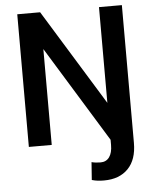

<svg xmlns="http://www.w3.org/2000/svg" viewBox="-61 -761 820 1025"><g transform="rotate(-5 349.5 -249.0)"><path d="M70.3 -710.9H192.9L508.3 -197.8V-710.9H630.9V27.3Q630.9 117.2 584 165.3Q537.1 213.4 454.6 213.4Q437.5 213.4 422.1 211.7Q406.7 210 389.6 205.1L396.5 109.9Q406.2 112.8 419.9 114.3Q433.6 115.7 444.8 115.7Q475.1 115.7 491.7 92.8Q508.3 69.8 508.3 27.3V0L192.9 -513.7V0H70.3Z"/></g></svg>

Font: Vazirmatn RD Medium
Style: Regular
Weight: 500
Designer: Saber Rastikerdar
Foundry: Saber Rastikerdar
Version: Version 33.003